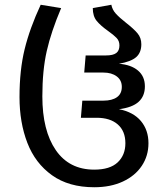

<svg xmlns="http://www.w3.org/2000/svg" viewBox="-20 -773 701 807"><path d="M62 -365Q62 -478 83.5 -566Q105 -654 151 -753L237 -739Q195 -640 176.5 -558.5Q158 -477 158 -368Q158 -224 214.5 -142Q271 -60 376 -60Q442 -60 474.5 -90.5Q507 -121 507 -171Q507 -222 475 -250Q443 -278 386 -278H320L326 -350H415Q451 -350 471.5 -364.5Q492 -379 492 -408Q492 -436 470.5 -452Q449 -468 415 -468H334L340 -540H426Q455 -540 468.5 -550Q482 -560 482 -582Q482 -601 470 -613.5Q458 -626 434 -643Q403 -665 386.5 -685Q370 -705 370 -739L448 -753Q452 -732 467 -715.5Q482 -699 510 -677Q542 -652 558 -633Q574 -614 574 -587Q574 -552 552.5 -533Q531 -514 480 -505Q531 -501 560 -476.5Q589 -452 589 -410Q589 -369 562.5 -345Q536 -321 480 -314Q541 -302 572.5 -264Q604 -226 604 -171Q604 -118 576 -76Q548 -34 496.5 -10Q445 14 376 14Q269 14 198.5 -36.5Q128 -87 95 -172.5Q62 -258 62 -365Z"/></svg>

Font: FiraGO
Style: Regular
Weight: 400
Designer: bBox Type
Foundry: bBox Type GmbH
Version: Version 1.001;April 20, 2020;FontCreator 12.0.0.2555 64-bit